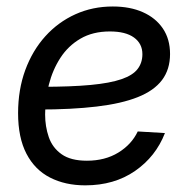

<svg xmlns="http://www.w3.org/2000/svg" viewBox="-20 -554 578 586"><path d="M240.2 11.7Q179.2 11.7 132.8 -12Q86.4 -35.6 60.8 -84.7Q35.2 -133.8 35.2 -208.5Q35.2 -280.3 57.1 -340.1Q79.1 -399.9 118.4 -443.4Q157.7 -486.8 210.2 -510.5Q262.7 -534.2 324.2 -534.2Q377 -534.2 416 -516.8Q455.1 -499.5 477.1 -467Q499 -434.6 499 -389.2Q499 -342.3 474.6 -309.8Q450.2 -277.3 400.6 -257.6Q351.1 -237.8 275.1 -228.8Q199.2 -219.7 96.2 -219.7L107.9 -289.1Q197.3 -289.1 256.6 -294.7Q315.9 -300.3 350.6 -312.3Q385.3 -324.2 399.9 -343.3Q414.6 -362.3 414.6 -388.7Q414.6 -420.9 388.9 -439.5Q363.3 -458 315.4 -458Q263.2 -458 225.6 -436Q188 -414.1 164.3 -377.4Q140.6 -340.8 129.2 -295.9Q117.7 -251 117.7 -204.6Q117.7 -168 128.9 -135.5Q140.1 -103 168 -83.3Q195.8 -63.5 245.1 -63.5Q300.8 -63.5 341.3 -88.4Q381.8 -113.3 400.4 -152.8L483.4 -147.9Q455.6 -76.2 392.1 -32.2Q328.6 11.7 240.2 11.7Z"/></svg>

Font: Inter 28pt
Style: Italic
Weight: 400
Italic angle: -9.3988°
Designer: Rasmus Andersson
Foundry: rsms
Version: Version 4.001;git-66647c0bb